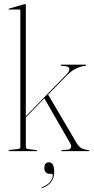

<svg xmlns="http://www.w3.org/2000/svg" viewBox="-20 -743 462 944"><path d="M24 0Q22 0 22 -2Q22 -4.5 29 -6L68 -10Q80 -11.5 80 -20V-692Q80 -696 76 -696H24Q22 -696 22 -698Q22 -700.5 25 -701L99 -722Q102 -723 104 -723Q107 -723 107 -719V-171.5L305 -375Q322 -392.5 321.2 -404Q320.5 -415.5 302.5 -417.5L282 -419.5Q278 -420 278 -422.5Q278 -425 282 -425H399Q404 -425 404 -422.5Q404 -419.5 397 -419Q376.5 -417 353.2 -405.8Q330 -394.5 309.5 -373L216.5 -278L355.5 -42Q367 -22 380 -14.8Q393 -7.5 414.5 -5Q419 -4.5 419 -2Q419 0 416.5 0H283.5Q281 0 281 -2Q281 -5 286 -5L312 -7Q325 -8 328.8 -17.2Q332.5 -26.5 324 -40.5L198 -259.5L107 -166V-21Q107 -11.5 119 -10L159 -5Q163 -5 163 -2Q163 0 160 0ZM224.5 111.5Q211.5 111.5 204.8 103.8Q198 96 198 84Q198 55 221 55Q246.5 55 246.5 103.5Q246.5 133 230.5 152.8Q214.5 172.5 189.5 180.5Q185.5 182 185 180Q184 178 186.5 177Q211.5 168.5 225.5 151.8Q239.5 135 239.5 119Q239.5 111.5 233.5 111.5Z"/></svg>

Font: Fraunces 144pt Thin
Style: Regular
Weight: 100
Version: Version 1.000;[f99f86859]